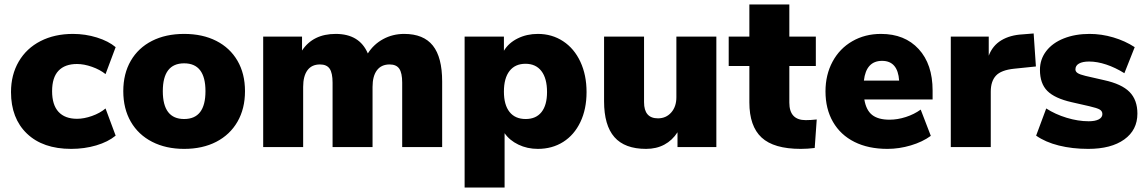

<svg xmlns="http://www.w3.org/2000/svg" viewBox="-20 -655 5106 855"><path d="M29 -245Q29 -322 63.5 -381Q98 -440 160.5 -472Q223 -504 305 -504Q360 -504 411.5 -488Q463 -472 495 -445L450 -325Q425 -345 389.5 -357.5Q354 -370 323 -370Q269 -370 240.5 -340Q212 -310 212 -249Q212 -188 240.5 -157Q269 -126 323 -126Q354 -126 389.5 -138.5Q425 -151 450 -172L495 -51Q461 -23 408.5 -7.5Q356 8 297 8Q171 8 100 -60Q29 -128 29 -245Z M529 -249Q529 -327 562.5 -384.5Q596 -442 657 -473Q718 -504 800 -504Q882 -504 943 -473Q1004 -442 1037.5 -384.5Q1071 -327 1071 -249Q1071 -171 1037.5 -113Q1004 -55 943 -23.5Q882 8 800 8Q719 8 657.5 -23.5Q596 -55 562.5 -113Q529 -171 529 -249ZM895 -249Q895 -373 800 -373Q705 -373 705 -249Q705 -125 800 -125Q895 -125 895 -249Z M1949 -292V0H1771V-287Q1771 -330 1758 -349Q1745 -368 1715 -368Q1678 -368 1658.5 -342Q1639 -316 1639 -268V0H1461V-287Q1461 -330 1448 -349Q1435 -368 1405 -368Q1368 -368 1349 -342Q1330 -316 1330 -268V0H1152V-492H1325V-430Q1374 -504 1475 -504Q1581 -504 1618 -417Q1644 -458 1686.5 -481Q1729 -504 1780 -504Q1866 -504 1907.5 -452Q1949 -400 1949 -292Z M2592 -245Q2592 -169 2564.5 -111.5Q2537 -54 2488 -23Q2439 8 2375 8Q2328 8 2288.5 -11Q2249 -30 2227 -62V180H2049V-492H2224V-429Q2245 -464 2285.5 -484Q2326 -504 2375 -504Q2438 -504 2487.5 -471.5Q2537 -439 2564.5 -380Q2592 -321 2592 -245ZM2416 -245Q2416 -306 2391 -338.5Q2366 -371 2320 -371Q2274 -371 2249 -339Q2224 -307 2224 -247Q2224 -188 2249 -156.5Q2274 -125 2321 -125Q2367 -125 2391.5 -156Q2416 -187 2416 -245Z M3170 -492V0H2997V-66Q2974 -30 2938.5 -11Q2903 8 2857 8Q2762 8 2716 -44.5Q2670 -97 2670 -204V-492H2848V-200Q2848 -128 2910 -128Q2946 -128 2969 -154Q2992 -180 2992 -222V-492Z M3617 -123 3608 4Q3576 8 3546 8Q3426 8 3371.5 -42.5Q3317 -93 3317 -199V-361H3225V-492H3317V-635H3495V-492H3613V-361H3495V-198Q3495 -120 3568 -120Q3590 -120 3617 -123Z M4133 -212H3829Q3837 -164 3864 -143Q3891 -122 3941 -122Q3977 -122 4014 -134Q4051 -146 4080 -167L4125 -50Q4088 -23 4036 -7.5Q3984 8 3932 8Q3847 8 3785 -23Q3723 -54 3689.5 -112Q3656 -170 3656 -248Q3656 -322 3687.5 -380.5Q3719 -439 3775.5 -471.5Q3832 -504 3903 -504Q4009 -504 4071 -436.5Q4133 -369 4133 -252ZM3827 -296H3984Q3978 -384 3908 -384Q3837 -384 3827 -296Z M4593 -359 4496 -349Q4438 -343 4415 -318Q4392 -293 4392 -247V0H4214V-492H4383V-407Q4400 -452 4439 -475.5Q4478 -499 4534 -502L4583 -506Z M4594 -51 4639 -172Q4679 -146 4730 -130.5Q4781 -115 4828 -115Q4857 -115 4873 -123.5Q4889 -132 4889 -147Q4889 -160 4877.5 -167Q4866 -174 4831 -182L4752 -200Q4677 -217 4644 -250Q4611 -283 4611 -344Q4611 -391 4639 -427.5Q4667 -464 4717.5 -484Q4768 -504 4832 -504Q4885 -504 4937.5 -488.5Q4990 -473 5033 -445L4987 -329Q4947 -354 4906.5 -367.5Q4866 -381 4830 -381Q4801 -381 4785 -372Q4769 -363 4769 -346Q4769 -336 4779 -329.5Q4789 -323 4814 -317L4897 -298Q4975 -281 5010 -245.5Q5045 -210 5045 -149Q5045 -76 4986.5 -34Q4928 8 4826 8Q4755 8 4695 -7Q4635 -22 4594 -51Z"/></svg>

Font: wassup Sans
Style: Black
Weight: 900
Version: Version 2.001